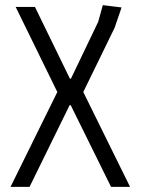

<svg xmlns="http://www.w3.org/2000/svg" viewBox="-20 -727 547 747"><path d="M426 -619 304 -369 486 0H412L255 -318H251L95 0H21L203 -369L41 -700H116L252 -421H256L362 -642L380 -707L453 -698Z"/></svg>

Font: Strong
Style: Regular
Weight: 400
Designer: Roman Shchyukin (Gaslight Type Foundry)
Foundry: Cyreal (www.cyreal.org)
Version: Version 1.001